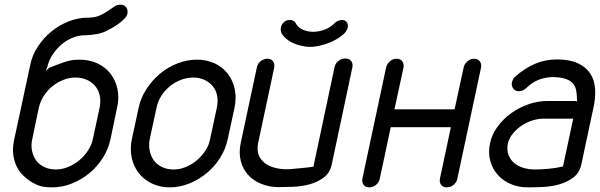

<svg xmlns="http://www.w3.org/2000/svg" viewBox="-20 -807 2584 827"><path d="M364 -731Q392 -732 411.5 -741Q431 -750 446 -761L473 -779Q484 -787 499 -787Q515 -787 523.5 -775.5Q532 -764 529 -749Q527 -738 516 -726.5Q505 -715 490.5 -704.5Q476 -694 461.5 -686Q447 -678 437 -673Q418 -664 395.5 -660Q373 -656 348 -655H343Q319 -655 294 -645Q269 -635 247 -617Q225 -599 208 -574Q191 -549 184 -519L177 -501Q179 -502 184.5 -508Q190 -514 192 -515Q227 -529 257 -539.5Q287 -550 322 -550Q365 -550 399.5 -534Q434 -518 456 -489.5Q478 -461 486 -423Q494 -385 484 -342L456 -208Q447 -165 423 -127Q399 -89 365 -61Q331 -33 289.5 -16.5Q248 0 205 0Q163 0 140 -10.5Q117 -21 108 -28Q95 -37 79.5 -51.5Q64 -66 53 -87.5Q42 -109 37.5 -138Q33 -167 41 -205L110 -526Q118 -568 142.5 -605.5Q167 -643 201 -671Q235 -699 276 -715Q317 -731 359 -731ZM119 -208Q113 -181 118 -157Q123 -133 136.5 -115Q150 -97 172 -87Q194 -77 221 -77Q246 -77 271.5 -87Q297 -97 319.5 -115Q342 -133 358 -157Q374 -181 380 -208L409 -343Q415 -372 409.5 -396Q404 -420 389.5 -437Q375 -454 353.5 -463.5Q332 -473 305 -473Q280 -473 254.5 -463.5Q229 -454 207.5 -437Q186 -420 170 -396Q154 -372 147 -342Z M577 -342Q586 -385 610.5 -423Q635 -461 669 -489.5Q703 -518 744.5 -534Q786 -550 828 -550Q871 -550 905 -534Q939 -518 961 -489.5Q983 -461 991 -423Q999 -385 990 -342L961 -208Q952 -165 928 -127Q904 -89 870 -61Q836 -33 795 -16.5Q754 0 711 0Q669 0 634.5 -16.5Q600 -33 578 -61Q556 -89 547.5 -127Q539 -165 548 -208ZM625 -208Q620 -181 625 -157Q630 -133 643.5 -115Q657 -97 679 -87Q701 -77 728 -77Q753 -77 778.5 -87Q804 -97 826 -115Q848 -133 864 -157Q880 -181 885 -208L914 -343Q920 -372 915 -396Q910 -420 895.5 -437Q881 -454 859.5 -463.5Q838 -473 812 -473Q786 -473 760.5 -463.5Q735 -454 713.5 -437Q692 -420 676 -396Q660 -372 654 -342Z M1424 -710Q1439 -721 1452 -721Q1467 -721 1473.5 -711.5Q1480 -702 1478 -689Q1474 -671 1455.5 -656Q1437 -641 1413 -629.5Q1389 -618 1362.5 -611.5Q1336 -605 1315 -605Q1297 -605 1273 -611Q1249 -617 1229.5 -628.5Q1210 -640 1198 -655.5Q1186 -671 1190 -689Q1193 -703 1203.5 -712Q1214 -721 1228 -721Q1242 -721 1251 -712Q1261 -690 1282.5 -680Q1304 -670 1329 -670Q1354 -670 1380 -680Q1406 -690 1424 -710ZM1421 -518Q1424 -533 1437 -544Q1450 -555 1467 -555Q1484 -555 1492.5 -544Q1501 -533 1498 -518L1409 -99Q1401 -62 1374 -42Q1347 -22 1313 -13Q1279 -4 1242.5 -2.5Q1206 -1 1181 -1Q1140 -1 1105.5 -15Q1071 -29 1048.5 -54Q1026 -79 1017 -114Q1008 -149 1017 -192L1086 -515Q1089 -532 1102 -543Q1115 -554 1132 -554Q1148 -554 1156 -543Q1164 -532 1161 -515L1092 -192Q1086 -162 1094 -140.5Q1102 -119 1120 -105Q1138 -91 1163 -84.5Q1188 -78 1215 -78Q1230 -78 1246 -80L1278 -83Q1294 -84 1308 -86Q1322 -88 1330 -89Z M1643 -516Q1646 -531 1659 -542.5Q1672 -554 1688 -554Q1705 -554 1713 -542.5Q1721 -531 1718 -516L1679 -336H1938L1977 -516Q1980 -531 1993 -542.5Q2006 -554 2022 -554Q2039 -554 2047 -542.5Q2055 -531 2052 -516L1950 -38Q1947 -22 1934 -11Q1921 0 1904 0Q1888 0 1880 -11Q1872 -22 1875 -38L1922 -259H1663L1616 -38Q1613 -22 1600 -11Q1587 0 1570 0Q1554 0 1546 -11Q1538 -22 1541 -38Z M2458 -372 2466 -370Q2465 -372 2465.5 -376Q2466 -380 2465 -382Q2465 -404 2461 -421Q2457 -438 2445.5 -450Q2434 -462 2412.5 -468.5Q2391 -475 2356 -475Q2324 -473 2298 -462.5Q2272 -452 2247 -428Q2232 -414 2215 -414Q2199 -414 2190.5 -426Q2182 -438 2185 -452Q2189 -468 2198 -476Q2240 -513 2284 -532Q2328 -551 2379 -551Q2433 -551 2468 -535Q2503 -519 2521.5 -491.5Q2540 -464 2543 -427Q2546 -390 2537 -347L2484 -99Q2476 -62 2449 -42Q2422 -22 2387.5 -12.5Q2353 -3 2316.5 -1.5Q2280 0 2253 0Q2213 0 2179.5 -14.5Q2146 -29 2123.5 -54.5Q2101 -80 2091.5 -115Q2082 -150 2091 -191Q2099 -229 2123.5 -262Q2148 -295 2182 -319.5Q2216 -344 2256.5 -358Q2297 -372 2337 -372ZM2449 -296H2321Q2299 -296 2274.5 -288.5Q2250 -281 2228.5 -267Q2207 -253 2190.5 -233.5Q2174 -214 2168 -191Q2162 -162 2170 -140.5Q2178 -119 2194.5 -105Q2211 -91 2234.5 -84Q2258 -77 2283 -77Q2309 -77 2342.5 -80Q2376 -83 2405 -90Z"/></svg>

Font: VDS Compensated
Style: Light Italic
Weight: 300
Italic angle: -12°
Designer: artmaker
Foundry: artmaker
Version: Version 1.000 2012 initial release